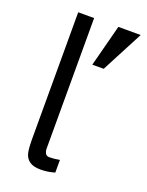

<svg xmlns="http://www.w3.org/2000/svg" viewBox="-134 -758 638 836"><g transform="rotate(20 185.0 -340.0)"><path d="M160.2 9.8Q125.5 9.8 107.7 -3.9Q89.8 -17.6 85.2 -40.3Q80.6 -63 80.6 -98.6V-689.9H154.3V-81.1Q154.3 -73.7 159.4 -63.7Q164.6 -53.7 178.7 -53.7Q198.7 -53.7 225.6 -58.6V0Q193.8 9.8 160.2 9.8ZM269 -496.6H216.3L266.6 -689.9H370.1Z"/></g></svg>

Font: Acari Sans
Style: Regular
Weight: 400
Designer: Alfredo Marco Pradil and Stefan Peev
Foundry: Hanken Design Co.
Version: Version 1.045;February 4, 2021;FontCreator 13.0.0.2655 64-bi